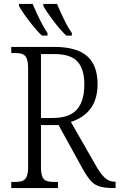

<svg xmlns="http://www.w3.org/2000/svg" viewBox="-20 -950 604 970"><path d="M37 -31H55Q80 -31 94 -36.5Q108 -42 115 -58.5Q122 -75 122 -108V-605Q122 -638 115 -654.5Q108 -671 94 -676.5Q80 -682 55 -682H37V-713H254Q367 -713 420 -666.5Q473 -620 473 -525Q473 -378 338 -334L464 -114Q489 -70 510.5 -51Q532 -32 560 -32H564V0H555Q511 0 485 -7.5Q459 -15 441 -34Q423 -53 401 -91L276 -318H187V-108Q187 -75 193.5 -58.5Q200 -42 214 -36.5Q228 -31 253 -31H273V0H37ZM247 -354Q330 -354 368 -396Q406 -438 406 -523Q406 -602 371 -639.5Q336 -677 254 -677H187V-354ZM76 -920V-930H145Q187 -831 220 -783V-770H192Q163 -797 126.5 -845Q90 -893 76 -920ZM199 -920V-930H268Q312 -826 343 -783V-770H315Q286 -797 249.5 -845Q213 -893 199 -920Z"/></svg>

Font: Noto Serif NarrowLight
Style: Regular
Weight: 300
Width: 4
Designer: Monotype Design Team
Foundry: Monotype Imaging Inc.
Version: Version 1.001